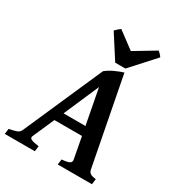

<svg xmlns="http://www.w3.org/2000/svg" viewBox="-223 -971 1005 1093"><g transform="rotate(30 279.5 -424.5)"><path d="M207 -268.6H351.1L307.1 -499ZM362.3 -209.5H181.2L119.1 -68.8Q112.3 -54.2 126.7 -47.1Q141.1 -40 177.7 -35.6L173.3 0H-24.4L-19.5 -35.6Q11.7 -41.5 29.1 -47.9Q46.4 -54.2 52.7 -68.8L281.2 -588.4Q305.2 -607.9 335.9 -621.8Q366.7 -635.7 391.1 -643.1L502 -68.8Q504.4 -55.2 514.2 -47.4Q523.9 -39.6 553.2 -35.6L548.8 0H323.7L328.6 -35.6Q363.8 -38.1 377.7 -45.4Q391.6 -52.7 388.7 -68.8ZM524.4 -819.8 384.3 -665.5H317.4L218.3 -819.8Q226.1 -828.1 234.9 -835.7Q243.7 -843.3 251.5 -849.1L361.3 -767.1L497.6 -849.1Q503.4 -843.8 511.2 -836.2Q519 -828.6 524.4 -819.8Z"/></g></svg>

Font: Gentium Plus
Style: Bold Italic
Weight: 700
Italic angle: -8°
Designer: Victor Gaultney, Annie Olsen, Iska Routamaa, Becca Hirsbrunner
Foundry: SIL International
Version: Version 6.101